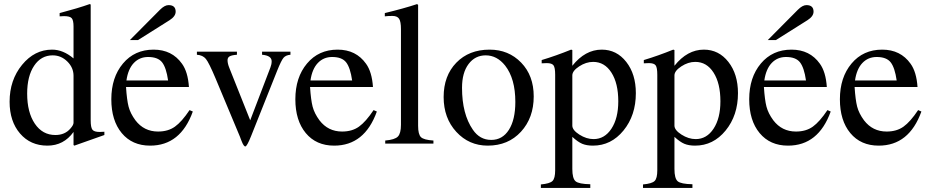

<svg xmlns="http://www.w3.org/2000/svg" viewBox="-20 -703 4551 940"><path d="M491 -42 344 10 340 7V-57Q292 10 212 10Q129 10 78 -49.5Q27 -109 27 -205Q27 -311 88 -385.5Q149 -460 235 -460Q289 -460 340 -417V-573Q340 -604 331 -614Q322 -624 294 -624Q280 -624 272 -623V-639Q363 -663 419 -683L424 -681V-114Q424 -79 432.5 -68Q441 -57 468 -57Q474 -57 491 -58ZM340 -102V-332Q340 -372 309.5 -402Q279 -432 238 -432Q181 -432 147 -381Q113 -330 113 -245Q113 -153 150.5 -97.5Q188 -42 251 -42Q298 -42 325 -74Q340 -91 340 -102Z M616 -507 763 -655Q786 -678 805 -678Q840 -678 840 -646Q840 -623 810 -604L656 -507ZM908 -164 924 -157Q864 10 715 10Q627 10 576 -51.5Q525 -113 525 -217Q525 -324 582 -392Q639 -460 732 -460Q822 -460 871 -391Q900 -351 905 -277H597Q601 -214 609.5 -181Q618 -148 643 -114Q685 -59 754 -59Q803 -59 836.5 -83Q870 -107 908 -164ZM599 -309H803Q794 -372 773.5 -398Q753 -424 705 -424Q663 -424 635 -394.5Q607 -365 599 -309Z M1402 -450V-435Q1379 -433 1368 -420Q1357 -407 1337 -357L1209 -36Q1189 14 1181 14Q1173 14 1163 -12Q1161 -15 1159 -22Q1157 -29 1155 -33L1035 -320Q1003 -396 988 -414.5Q973 -433 944 -435V-450H1140V-435Q1114 -433 1104 -427Q1094 -421 1094 -408Q1094 -392 1103 -370L1205 -114L1304 -373Q1310 -388 1310 -403Q1310 -431 1263 -435V-450Z M1809 -164 1825 -157Q1765 10 1616 10Q1528 10 1477 -51.5Q1426 -113 1426 -217Q1426 -324 1483 -392Q1540 -460 1633 -460Q1723 -460 1772 -391Q1801 -351 1806 -277H1498Q1502 -214 1510.5 -181Q1519 -148 1544 -114Q1586 -59 1655 -59Q1704 -59 1737.5 -83Q1771 -107 1809 -164ZM1500 -309H1704Q1695 -372 1674.5 -398Q1654 -424 1606 -424Q1564 -424 1536 -394.5Q1508 -365 1500 -309Z M2102 0H1866V-15Q1913 -19 1928 -34.5Q1943 -50 1943 -92V-561Q1943 -597 1934 -611Q1925 -625 1901 -625Q1880 -625 1864 -623V-639Q1959 -662 2022 -683L2027 -679V-87Q2027 -45 2041 -31.5Q2055 -18 2102 -15Z M2593 -231Q2593 -126 2530.5 -58Q2468 10 2368 10Q2276 10 2214 -57.5Q2152 -125 2152 -228Q2152 -332 2214 -396Q2276 -460 2377 -460Q2470 -460 2531.5 -396.5Q2593 -333 2593 -231ZM2503 -204Q2503 -318 2453 -382Q2413 -432 2358 -432Q2306 -432 2274 -389.5Q2242 -347 2242 -273Q2242 -145 2295 -68Q2329 -18 2385 -18Q2440 -18 2471.5 -67.5Q2503 -117 2503 -204Z M2782 -458V-381Q2845 -460 2926 -460Q2999 -460 3046 -400Q3093 -340 3093 -247Q3093 -138 3032.5 -64Q2972 10 2883 10Q2852 10 2830.5 1Q2809 -8 2782 -33V124Q2782 171 2798 184.5Q2814 198 2870 199V217H2628V200Q2672 196 2685 183Q2698 170 2698 131V-337Q2698 -372 2690 -383Q2682 -394 2657 -394Q2641 -394 2632 -393V-409Q2702 -430 2776 -460ZM2782 -334V-88Q2782 -66 2816.5 -44Q2851 -22 2886 -22Q2940 -22 2973.5 -73Q3007 -124 3007 -207Q3007 -295 2973.5 -347.5Q2940 -400 2884 -400Q2849 -400 2815.5 -378Q2782 -356 2782 -334Z M3282 -458V-381Q3345 -460 3426 -460Q3499 -460 3546 -400Q3593 -340 3593 -247Q3593 -138 3532.5 -64Q3472 10 3383 10Q3352 10 3330.5 1Q3309 -8 3282 -33V124Q3282 171 3298 184.5Q3314 198 3370 199V217H3128V200Q3172 196 3185 183Q3198 170 3198 131V-337Q3198 -372 3190 -383Q3182 -394 3157 -394Q3141 -394 3132 -393V-409Q3202 -430 3276 -460ZM3282 -334V-88Q3282 -66 3316.5 -44Q3351 -22 3386 -22Q3440 -22 3473.5 -73Q3507 -124 3507 -207Q3507 -295 3473.5 -347.5Q3440 -400 3384 -400Q3349 -400 3315.5 -378Q3282 -356 3282 -334Z M3739 -507 3886 -655Q3909 -678 3928 -678Q3963 -678 3963 -646Q3963 -623 3933 -604L3779 -507ZM4031 -164 4047 -157Q3987 10 3838 10Q3750 10 3699 -51.5Q3648 -113 3648 -217Q3648 -324 3705 -392Q3762 -460 3855 -460Q3945 -460 3994 -391Q4023 -351 4028 -277H3720Q3724 -214 3732.5 -181Q3741 -148 3766 -114Q3808 -59 3877 -59Q3926 -59 3959.5 -83Q3993 -107 4031 -164ZM3722 -309H3926Q3917 -372 3896.5 -398Q3876 -424 3828 -424Q3786 -424 3758 -394.5Q3730 -365 3722 -309Z M4475 -164 4491 -157Q4431 10 4282 10Q4194 10 4143 -51.5Q4092 -113 4092 -217Q4092 -324 4149 -392Q4206 -460 4299 -460Q4389 -460 4438 -391Q4467 -351 4472 -277H4164Q4168 -214 4176.5 -181Q4185 -148 4210 -114Q4252 -59 4321 -59Q4370 -59 4403.5 -83Q4437 -107 4475 -164ZM4166 -309H4370Q4361 -372 4340.5 -398Q4320 -424 4272 -424Q4230 -424 4202 -394.5Q4174 -365 4166 -309Z"/></svg>

Font: STIX
Style: Regular
Weight: 400
Designer: MicroPress Inc., with final additions and corrections provided by Coen Hoffman, Elsevier (retired)
Version: Version 1.1.1